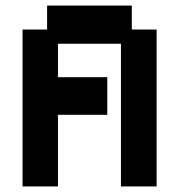

<svg xmlns="http://www.w3.org/2000/svg" viewBox="-20 -658 643 689"><path d="M61 11V-552H149V-638H453V-552H542V11H414V-501H188V-381H365V-246H188V11Z"/></svg>

Font: Pixelify Sans
Style: Bold
Weight: 700
Designer: Stefie Justprince
Foundry: Typecalism Foundryline
Version: Version 1.000